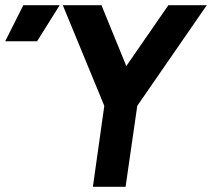

<svg xmlns="http://www.w3.org/2000/svg" viewBox="-137 -720 817 740"><path d="M-117 -561H6L93 -700H-47ZM512 -700 270 -350 265 -312H392L660 -700ZM105 -700 265 -312H392L397 -350L254 -700ZM265 -312 221 0H347L392 -312Z"/></svg>

Font: Unageo
Style: Bold-Italic
Weight: 700
Designer: Richard Sepsi
Foundry: Richard Sepsi
Version: Version 2.000